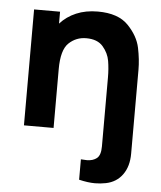

<svg xmlns="http://www.w3.org/2000/svg" viewBox="-55 -604 746 891"><g transform="rotate(5 318.0 -158.5)"><path d="M576 -303V88Q576 147 548.2 185.5Q520.5 224 471 234Q445.5 239 420.5 239Q388 239 346 229V134Q370 135.5 374 135.5Q402 135.5 420 121.2Q438 107 438 66V-255Q438 -296 432 -332Q426 -368 400.2 -398Q374.5 -428 322 -428Q275 -428 241 -395.8Q207 -363.5 207 -274V0H69V-540H190V-484.5Q220.5 -518.5 264.5 -537.2Q308.5 -556 365 -556Q460 -556 506.8 -507.5Q553.5 -459 564.8 -405Q576 -351 576 -303Z"/></g></svg>

Font: Hauora ExtraBold
Style: Regular
Weight: 800
Designer: Wayne Shih
Foundry: WCYS
Version: Version 1.001